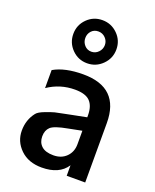

<svg xmlns="http://www.w3.org/2000/svg" viewBox="-168 -996 908 1125"><g transform="rotate(20 286.0 -434.0)"><path d="M87.9 -249Q99.6 -264.6 138.7 -279.3Q177.7 -293.9 193.8 -297.9Q210 -301.8 245.6 -308.6Q281.2 -315.4 289.1 -317.4L382.8 -335.9V-347.7Q382.8 -405.3 355 -434.6Q327.1 -463.9 260.7 -463.9Q168 -463.9 91.8 -412.1V-524.4Q161.1 -564.5 275.4 -564.5Q502 -564.5 502 -342.8V27.3H386.7V-38.1Q340.8 32.2 231.4 32.2Q148.4 32.2 98.6 -16.1Q48.8 -64.5 48.8 -131.8Q48.8 -199.2 87.9 -249ZM177.7 -672.4Q138.7 -711.9 138.7 -767.6Q138.7 -823.2 177.7 -862.3Q216.8 -901.4 272.5 -901.4Q328.1 -901.4 367.7 -862.3Q407.2 -823.2 407.2 -767.6Q407.2 -711.9 367.7 -672.4Q328.1 -632.8 272.5 -632.8Q216.8 -632.8 177.7 -672.4ZM382.8 -168V-252L298.8 -235.4Q217.8 -220.7 195.3 -199.7Q172.9 -178.7 172.9 -141.1Q172.9 -103.5 197.3 -81.1Q221.7 -58.6 271.5 -58.6Q321.3 -58.6 352.1 -89.4Q382.8 -120.1 382.8 -168ZM229.5 -813Q212.9 -794.9 212.9 -769Q212.9 -743.2 230 -724.1Q247.1 -705.1 272.9 -705.1Q298.8 -705.1 316.9 -724.1Q335 -743.2 335 -768.6Q335 -793.9 316.9 -812.5Q298.8 -831.1 272.5 -831.1Q246.1 -831.1 229.5 -813Z"/></g></svg>

Font: GenEi M Gothic v2 Medium
Style: Regular
Weight: 500
Version: Version 2.0